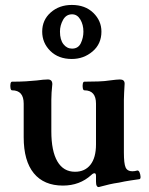

<svg xmlns="http://www.w3.org/2000/svg" viewBox="-20 -741 602 778"><path d="M378 17Q375 17 372 12Q369 7 369 -5V-28Q369 -39 363 -39Q357 -39 350 -32Q303 11 235 11Q158 11 117 -39Q76 -89 76 -185V-321Q76 -375 29 -375Q24 -375 22.5 -384Q21 -393 22.5 -401.5Q24 -410 29 -410Q60 -410 85.5 -411.5Q111 -413 129 -415Q158 -419 174 -419Q192 -419 192 -400Q190 -382 189 -366Q188 -350 188 -337V-209Q188 -129 212.5 -87Q237 -45 284 -45Q324 -45 346.5 -73.5Q369 -102 369 -156V-321Q369 -375 322 -375Q317 -375 315.5 -384Q314 -393 315.5 -401.5Q317 -410 322 -410Q351 -410 378.5 -411Q406 -412 424 -415Q441 -417 449.5 -418Q458 -419 466 -419Q485 -419 485 -402Q484 -382 483 -365.5Q482 -349 482 -337V-123Q482 -78 489 -62.5Q496 -47 516 -47Q526 -47 536 -50Q542 -51 545.5 -42.5Q549 -34 549.5 -25Q550 -16 545 -15Q537 -14 510.5 -10Q484 -6 462 -1Q441 2 423.5 6Q406 10 388 15Q385 16 382.5 16.5Q380 17 378 17ZM271 -502Q217 -502 184 -534.5Q151 -567 151 -613Q151 -660 185.5 -690.5Q220 -721 271 -721Q325 -721 358 -689Q391 -657 391 -613Q391 -563 355 -532.5Q319 -502 271 -502ZM272 -544Q297 -544 307.5 -566Q318 -588 318 -613Q318 -641 305.5 -662Q293 -683 272 -683Q248 -683 235.5 -660.5Q223 -638 223 -613Q223 -580 237 -562Q251 -544 272 -544Z"/></svg>

Font: Junicode SmExp
Style: Bold
Weight: 700
Width: 6
Designer: Peter S. Baker
Version: Version 2.205; ttfautohint (v1.8.4)